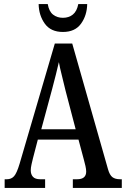

<svg xmlns="http://www.w3.org/2000/svg" viewBox="-20 -929 622 949"><path d="M3 0V-43H14Q36 -43 49.5 -58Q63 -73 77 -120L251 -714H337L514 -92Q522 -64 535.5 -53.5Q549 -43 574 -43H582V0H340V-43H361Q406 -43 406 -81Q406 -92 402.5 -108Q399 -124 395 -138L368 -239H167L143 -147Q140 -135 136 -117.5Q132 -100 132 -87Q132 -67 143 -55Q154 -43 179 -43H203V0ZM184 -290H354L304 -481Q294 -524 285 -559Q276 -594 271 -622Q258 -565 238 -490ZM291 -771Q231 -771 201.5 -812Q172 -853 171 -909H216Q222 -873 242 -857Q262 -841 291 -841Q320 -841 340 -857Q360 -873 367 -909H411Q410 -853 380.5 -812Q351 -771 291 -771Z"/></svg>

Font: Noto Serif Tamil ExtraCondensed Medium
Style: Regular
Weight: 500
Width: 2
Designer: Indian Type Foundry, Tom Grace, and the Monotype Design Team
Foundry: Monotype Imaging Inc.
Version: Version 2.004; ttfautohint (v1.8.4.7-5d5b)